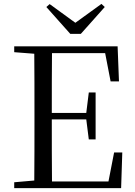

<svg xmlns="http://www.w3.org/2000/svg" viewBox="-20 -966 692 986"><path d="M235 -945 218 -930 341 -792H395L518 -930L501 -946L367 -849ZM548 -548H591L584 -728H53V-698L156 -690C157 -591 157 -491 157 -391V-337C157 -236 157 -137 156 -39L53 -30V0H602L608 -183H566L537 -34H247C246 -133 246 -235 246 -353H423L436 -250H471V-491H436L423 -386H246C246 -495 246 -596 247 -693H520Z"/></svg>

Font: Source Han Serif CN
Style: Regular
Weight: 400
Designer: Ryoko NISHIZUKA 西塚涼子 (kana & ideographs); Frank Grießhammer (Latin, Greek & Cyrillic); Wenlong ZHANG 张文龙 (bopomofo); San
Foundry: Adobe
Version: Version 2.003;hotconv 1.1.1;makeotfexe 2.6.0